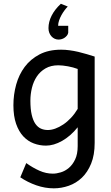

<svg xmlns="http://www.w3.org/2000/svg" viewBox="-20 -772 589 1021"><path d="M393.1 -405.3Q381.3 -409.7 368.2 -413.3Q355 -417 341.3 -419.4Q327.6 -421.9 314.7 -423.3Q301.8 -424.8 290.5 -424.8Q250.5 -424.8 222.2 -408.4Q193.8 -392.1 176 -365.5Q158.2 -338.9 149.9 -305.2Q141.6 -271.5 141.6 -236.8Q141.6 -191.4 148.7 -161.4Q155.8 -131.3 168.2 -113.5Q180.7 -95.7 197.5 -88.1Q214.4 -80.6 234.4 -80.6Q252.9 -80.6 273.9 -88.1Q294.9 -95.7 316.2 -109.9Q337.4 -124 357.2 -145Q377 -166 393.1 -192.9ZM483.4 -12.2Q483.4 52.2 464.6 98.1Q445.8 144 415.3 173.1Q384.8 202.1 345.7 215.8Q306.6 229.5 266.1 229.5Q219.2 229.5 173.1 213.4Q127 197.3 87.9 170.9L119.6 95.2Q154.3 120.1 189.5 135.7Q224.6 151.4 261.2 151.4Q280.3 151.4 303.2 144.5Q326.2 137.7 346.2 120.8Q366.2 104 379.6 75.7Q393.1 47.4 393.1 4.9V-95.2Q374 -71.3 352.8 -53Q331.5 -34.7 309.8 -22.5Q288.1 -10.3 266.4 -3.9Q244.6 2.4 224.6 2.4Q190.9 2.4 159.7 -9.3Q128.4 -21 104.2 -46.6Q80.1 -72.3 65.7 -113.3Q51.3 -154.3 51.3 -212.4Q51.3 -268.6 65.9 -321.8Q80.6 -375 111.3 -416.3Q142.1 -457.5 190.2 -482.7Q238.3 -507.8 305.2 -507.8Q327.1 -507.8 350.3 -504.6Q373.5 -501.5 396.5 -496.1Q419.4 -490.7 441.4 -484.1Q463.4 -477.5 483.4 -471.2ZM342.8 -598.1Q341.3 -589.4 335.9 -582.8Q330.6 -576.2 323.5 -571.3Q316.4 -566.4 307.9 -564Q299.3 -561.5 291.5 -561.5Q280.8 -561.5 271 -565.9Q261.2 -570.3 253.9 -578.4Q246.6 -586.4 242.2 -597.4Q237.8 -608.4 237.8 -622.1Q237.8 -655.8 254.6 -689Q271.5 -722.2 303.7 -752L340.3 -737.3Q332.5 -729.5 323.5 -717.5Q314.5 -705.6 306.9 -691.9Q299.3 -678.2 294.2 -663.3Q289.1 -648.4 289.1 -634.8H342.8Z"/></svg>

Font: Andika FrenchTight
Style: Regular
Weight: 400
Designer: Victor Gaultney, Annie Olsen, Julie Remington, Don Collingsworth, Eric Hays, Becca Hirsbrunner
Foundry: SIL International
Version: Version 5.000 ; Dig1 Dig4Opn Dig7 LnSpcTght